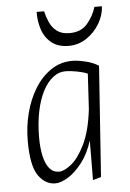

<svg xmlns="http://www.w3.org/2000/svg" viewBox="-50 -698 504 745"><g transform="rotate(-5 202.0 -325.5)"><path d="M136 9Q96 9 69.5 -29.5Q43 -68 43 -164Q43 -220 56.5 -272.5Q70 -325 96 -367Q122 -409 159 -434Q196 -459 242 -459Q262 -459 292 -452Q322 -445 344 -431L314 0L282 9L283 -145Q267 -94 240 -59.5Q213 -25 185 -8Q157 9 136 9ZM154 -35Q174 -35 202 -57.5Q230 -80 255 -131Q280 -182 290 -266L298 -404Q283 -411 257.5 -416Q232 -421 211 -421Q186 -421 163.5 -403.5Q141 -386 124 -353.5Q107 -321 97.5 -275Q88 -229 88 -173Q88 -133 95 -101.5Q102 -70 116.5 -52.5Q131 -35 154 -35ZM234 -518Q192 -518 166.5 -539Q141 -560 130.5 -593Q120 -626 121 -660H150Q155 -638 164.5 -616.5Q174 -595 192.5 -581Q211 -567 241 -567Q287 -567 311.5 -596.5Q336 -626 346 -660H375Q374 -626 354.5 -593Q335 -560 303.5 -539Q272 -518 234 -518Z"/></g></svg>

Font: Ancizar Sans Thin
Style: Italic
Weight: 100
Italic angle: -4°
Designer: Cesar Puertas, Viviana Monsalve, Julian Moncada, Julian Prieto, Jose Castro, Mariel Hernandez, Felipe Aragon, Sara Alarc
Version: Version 8.100